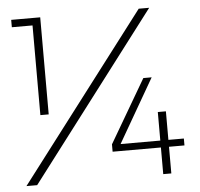

<svg xmlns="http://www.w3.org/2000/svg" viewBox="-51 -751 836 804"><g transform="rotate(-5 367.5 -349.5)"><path d="M147 -291H112V-668H25V-699H147ZM73 0H28L561 -699H605ZM436 -141H603V-261H637V-141H702V-112H637V0H603V-112H400V-143L555 -408H590Z"/></g></svg>

Font: Montserrat Ultra Light
Style: Regular
Weight: 200
Designer: Julieta Ulanovsky
Foundry: Julieta Ulanovsky
Version: Version 3.100;PS 003.100;hotconv 1.0.88;makeotf.lib2.5.64775